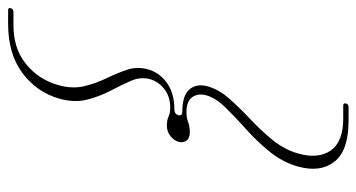

<svg xmlns="http://www.w3.org/2000/svg" viewBox="-228 -554 900 485"><g transform="rotate(-90 222.5 -311.0)"><path d="M174.5 -311Q172 -301 183.5 -301Q224 -301 239.8 -282.8Q255.5 -264.5 247 -235.5Q239 -208 216 -182Q193 -156 164.5 -129.2Q136 -102.5 111.8 -72.8Q87.5 -43 77.5 -7.5Q63.5 42 85.2 73.8Q107 105.5 166 105.5H198.5Q206 105.5 204 112.5Q202.5 119 194.5 119H160.5Q85 119 57 83.2Q29 47.5 45 -9.5Q56 -48 82.2 -80.2Q108.5 -112.5 139 -139.8Q169.5 -167 193.5 -191.5Q217.5 -216 224.5 -239.5Q230.5 -261.5 220 -276Q209.5 -290.5 182 -290.5Q168 -290.5 156.8 -286.2Q145.5 -282 132 -282Q116 -282 110 -291Q104 -300 107.5 -311Q110.5 -322 121.8 -331Q133 -340 148.5 -340Q162 -340 170.8 -335.8Q179.5 -331.5 193.5 -331.5Q221 -331.5 240 -346Q259 -360.5 265.5 -382.5Q272 -406 261.5 -430.2Q251 -454.5 236.5 -482Q222 -509.5 213.8 -541.5Q205.5 -573.5 216.5 -612.5Q233 -669 281.2 -705Q329.5 -741 405.5 -741H439Q447.5 -741 444.5 -734Q443 -727.5 434.5 -727.5H401.5Q343 -727.5 303.8 -695.8Q264.5 -664 250.5 -614Q240.5 -578.5 247.8 -548.8Q255 -519 268 -492.2Q281 -465.5 289.5 -439.8Q298 -414 290 -386.5Q281.5 -357.5 255.2 -339.2Q229 -321 189 -321Q177.5 -321 174.5 -311Z"/></g></svg>

Font: Fraunces 72pt Thin
Style: Italic
Weight: 100
Italic angle: -16°
Version: Version 1.000;[b76b70a41]